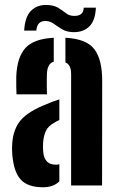

<svg xmlns="http://www.w3.org/2000/svg" viewBox="-20 -764 484 791"><path d="M48 -375.5Q47.5 -384.5 47 -408Q46.5 -431.5 47 -448.5Q50 -527 84 -565.5Q118 -604 201.5 -608.5V-510Q176 -502.5 173.5 -463Q173 -454.5 172.8 -437.8Q172.5 -421 172.8 -403.5Q173 -386 173.5 -375.5ZM273 0V-458.5Q273 -497.5 249.5 -507V-608.5Q336 -604 368.8 -561.2Q401.5 -518.5 401 -428.5L400.5 0ZM30.5 -128.5Q28.5 -152.5 30.5 -174.5Q35 -233.5 66 -269.5Q97 -305.5 172 -335Q185 -341 198.2 -345.8Q211.5 -350.5 224.5 -354.5V-269.5Q219.5 -267.5 214.5 -264.8Q209.5 -262 204.5 -259Q177.5 -244.5 168.2 -222.8Q159 -201 157.5 -174.5Q156.5 -155.5 158 -138.5Q162.5 -85.5 210 -85.5Q217 -85.5 224.5 -87.5V-17Q200.5 7.5 157 7.5Q95 7.5 65.8 -23.8Q36.5 -55 30.5 -128.5ZM325 -732.5H375Q372.5 -678.5 347.8 -654.8Q323 -631 283 -631.5Q255 -632 236.2 -643.2Q217.5 -654.5 202 -665.8Q186.5 -677 168.5 -677.5Q133 -678.5 129.5 -638H79.5Q83 -695.5 108.2 -720Q133.5 -744.5 171.5 -743.5Q202 -743 220 -731.8Q238 -720.5 252 -709.5Q266 -698.5 285 -698.5Q324 -697.5 325 -732.5Z"/></svg>

Font: Big Shoulders Stencil Display ExtraBold
Style: Regular
Weight: 800
Designer: Patric King
Foundry: XO Type Co
Version: Version 1.000